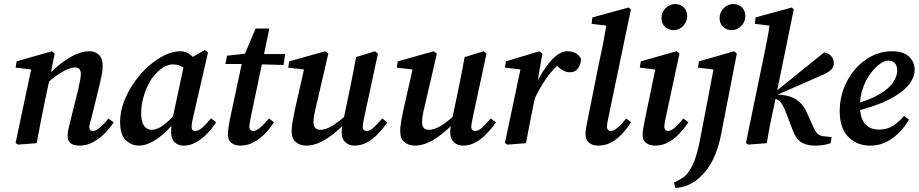

<svg xmlns="http://www.w3.org/2000/svg" viewBox="-20 -707 4536 948"><path d="M314 -36Q314 -55 318.5 -73.5Q323 -92 329 -116L366 -265Q371 -287 375 -307Q379 -327 379 -340Q379 -359 371.5 -366.5Q364 -374 351 -374Q328 -374 292.5 -355Q257 -336 212 -296L215 -333Q264 -386 319.5 -420Q375 -454 422 -454Q451 -454 469 -436Q487 -418 487 -382Q487 -362 483 -341Q479 -320 474 -298L432 -126Q427 -110 424 -98.5Q421 -87 421 -79Q421 -60 438 -60Q452 -60 472.5 -76.5Q493 -93 515 -122L541 -103Q523 -75 497 -48.5Q471 -22 439.5 -5Q408 12 372 12Q314 12 314 -36ZM161 0 69 7 57 -1 137 -380 171 -360 57 -373 62 -404 236 -454 250 -442 227 -327 199 -195Q189 -146 179.5 -97.5Q170 -49 161 0Z M666 12Q630 12 601.5 -14.5Q573 -41 573 -105Q573 -154 591.5 -203.5Q610 -253 641 -298Q672 -343 711 -378Q750 -413 791.5 -433.5Q833 -454 871 -454Q899 -454 920.5 -436.5Q942 -419 962 -393L912 -357Q895 -370 875.5 -379.5Q856 -389 834 -389Q794 -389 753 -347Q731 -326 714 -293Q697 -260 687 -222.5Q677 -185 677 -148Q677 -106 691.5 -86Q706 -66 730 -66Q755 -66 786 -88.5Q817 -111 859 -160L865 -135Q836 -93 801.5 -59.5Q767 -26 732 -7Q697 12 666 12ZM887 12Q860 12 842.5 -4.5Q825 -21 825 -55Q825 -74 827 -91.5Q829 -109 834 -131L892 -403L991 -460L1007 -448L933 -126Q926 -97 926 -80Q926 -60 944 -60Q959 -60 979 -77Q999 -94 1022 -123L1047 -104Q1030 -76 1005 -49.5Q980 -23 950 -5.5Q920 12 887 12Z M1093 -391 1101 -432 1217 -445V-440H1388L1380 -386L1212 -391ZM1116 -122 1179 -417 1242 -566H1310L1218 -127Q1215 -111 1213 -99.5Q1211 -88 1211 -81Q1211 -71 1217 -65.5Q1223 -60 1230 -60Q1256 -60 1308 -122L1333 -103Q1315 -75 1289.5 -48.5Q1264 -22 1233 -5Q1202 12 1167 12Q1140 12 1122.5 -1.5Q1105 -15 1105 -43Q1105 -57 1108 -76.5Q1111 -96 1116 -122Z M1492 12Q1462 12 1441 -5Q1420 -22 1420 -59Q1420 -82 1425 -109Q1430 -136 1435 -161L1486 -386L1498 -362L1403 -373L1408 -404L1586 -454L1601 -442L1540 -179Q1534 -155 1531 -137Q1528 -119 1528 -104Q1528 -84 1537 -75Q1546 -66 1561 -66Q1589 -66 1622 -86.5Q1655 -107 1706 -153L1709 -125Q1650 -59 1595.5 -23.5Q1541 12 1492 12ZM1729 12Q1704 12 1685.5 -4.5Q1667 -21 1667 -54Q1667 -68 1669.5 -82.5Q1672 -97 1677 -121L1708 -270Q1716 -308 1723.5 -347Q1731 -386 1738 -425L1832 -454L1846 -442L1778 -126Q1775 -111 1773 -99.5Q1771 -88 1771 -80Q1771 -71 1776.5 -65.5Q1782 -60 1789 -60Q1805 -60 1823 -75.5Q1841 -91 1867 -122L1893 -103Q1873 -75 1848.5 -48.5Q1824 -22 1794 -5Q1764 12 1729 12Z M2028 12Q1998 12 1977 -5Q1956 -22 1956 -59Q1956 -82 1961 -109Q1966 -136 1971 -161L2022 -386L2034 -362L1939 -373L1944 -404L2122 -454L2137 -442L2076 -179Q2070 -155 2067 -137Q2064 -119 2064 -104Q2064 -84 2073 -75Q2082 -66 2097 -66Q2125 -66 2158 -86.5Q2191 -107 2242 -153L2245 -125Q2186 -59 2131.5 -23.5Q2077 12 2028 12ZM2265 12Q2240 12 2221.5 -4.5Q2203 -21 2203 -54Q2203 -68 2205.5 -82.5Q2208 -97 2213 -121L2244 -270Q2252 -308 2259.5 -347Q2267 -386 2274 -425L2368 -454L2382 -442L2314 -126Q2311 -111 2309 -99.5Q2307 -88 2307 -80Q2307 -71 2312.5 -65.5Q2318 -60 2325 -60Q2341 -60 2359 -75.5Q2377 -91 2403 -122L2429 -103Q2409 -75 2384.5 -48.5Q2360 -22 2330 -5Q2300 12 2265 12Z M2620 -220 2614 -265Q2635 -314 2662.5 -357Q2690 -400 2720.5 -427Q2751 -454 2781 -454Q2804 -454 2822 -444.5Q2840 -435 2849 -416Q2848 -388 2834 -369Q2820 -350 2793 -350Q2775 -350 2757 -361Q2739 -372 2721 -392L2709 -405L2754 -403Q2708 -365 2676.5 -319Q2645 -273 2620 -220ZM2473 -1 2553 -380 2587 -360 2473 -373 2478 -404 2643 -454 2658 -442 2632 -292 2634 -280 2615 -195Q2605 -146 2595.5 -97.5Q2586 -49 2577 0L2485 7Z M2934 12Q2906 12 2888.5 -2Q2871 -16 2871 -45Q2871 -59 2874.5 -79.5Q2878 -100 2885 -133L2941 -413Q2952 -460 2961 -509Q2970 -558 2978 -607L3013 -576L2901 -589L2905 -621L3084 -670L3095 -660L2984 -127Q2977 -97 2977 -81Q2977 -71 2982.5 -65.5Q2988 -60 2996 -60Q3022 -60 3072 -122L3096 -103Q3078 -75 3054 -48.5Q3030 -22 3000 -5Q2970 12 2934 12Z M3153 -41Q3153 -56 3156.5 -76Q3160 -96 3165 -121L3219 -381L3238 -361L3139 -373L3144 -404L3320 -454L3335 -443L3267 -126Q3260 -97 3260 -80Q3260 -71 3265.5 -65.5Q3271 -60 3278 -60Q3305 -60 3354 -122L3379 -103Q3360 -75 3335.5 -48.5Q3311 -22 3281 -5Q3251 12 3214 12Q3188 12 3170.5 -1Q3153 -14 3153 -41ZM3306 -558Q3282 -558 3264 -574Q3246 -590 3246 -618Q3246 -647 3266.5 -667Q3287 -687 3313 -687Q3340 -687 3356.5 -670.5Q3373 -654 3373 -627Q3373 -599 3352.5 -578.5Q3332 -558 3306 -558Z M3593 -558Q3569 -558 3551 -574Q3533 -590 3533 -618Q3533 -647 3553.5 -667Q3574 -687 3600 -687Q3627 -687 3643.5 -670.5Q3660 -654 3660 -627Q3660 -599 3639.5 -578.5Q3619 -558 3593 -558ZM3315 221 3308 194Q3331 184 3348 173Q3365 162 3379 143Q3398 117 3413 74.5Q3428 32 3442 -46L3506 -381L3540 -360L3426 -373L3431 -404L3605 -454L3618 -442L3540 -41Q3513 94 3443 161Q3418 187 3385.5 203Q3353 219 3315 221Z M3663 -1 3748 -413Q3758 -460 3767.5 -509Q3777 -558 3783 -607L3820 -576L3707 -589L3711 -621L3890 -670L3899 -660L3804 -195Q3792 -141 3783 -95Q3774 -49 3766 0L3674 7ZM4081 0Q4061 7 4042.5 9.5Q4024 12 4004 12Q3966 12 3938.5 -3Q3911 -18 3892 -69L3863 -146Q3849 -183 3838 -198Q3827 -213 3806 -220L3793 -224L3791 -240L4049 -448Q4070 -446 4083.5 -430.5Q4097 -415 4097 -395Q4097 -374 4081 -360Q4065 -346 4030 -332L3809 -235L3812 -241L3852 -237Q3895 -230 3922.5 -207.5Q3950 -185 3966 -146L3994 -84Q4007 -55 4019 -45Q4031 -35 4050 -34L4086 -30Z M4277 12Q4211 12 4168.5 -31Q4126 -74 4126 -159Q4126 -217 4146 -270Q4166 -323 4201.5 -364.5Q4237 -406 4284 -430Q4331 -454 4385 -454Q4438 -454 4467 -428.5Q4496 -403 4496 -360Q4496 -324 4465.5 -286.5Q4435 -249 4367.5 -214.5Q4300 -180 4188 -154L4185 -189Q4270 -211 4319.5 -240Q4369 -269 4389.5 -300Q4410 -331 4410 -358Q4410 -383 4398 -395.5Q4386 -408 4368 -408Q4347 -408 4322.5 -390Q4298 -372 4276 -341Q4254 -310 4240 -270Q4226 -230 4226 -186Q4226 -124 4251 -95.5Q4276 -67 4320 -67Q4361 -67 4392 -88Q4423 -109 4444 -135L4468 -116Q4449 -83 4420.5 -53.5Q4392 -24 4356 -6Q4320 12 4277 12Z"/></svg>

Font: Lisu Bosa ExtraBold
Style: Italic
Weight: 800
Italic angle: -19°
Designer: David Morse, Annie Olsen, Victor Gaultney, Frank Grießhammer (Latin)
Foundry: SIL International
Version: Version 2.000